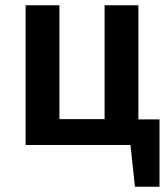

<svg xmlns="http://www.w3.org/2000/svg" viewBox="-20 -549 630 727"><path d="M504 -529H376V-98H205V-529H77V0H474L491 158H584V-97H504Z"/></svg>

Font: Fira Sans Medium
Style: Regular
Weight: 500
Designer: Carrois Corporate & Edenspiekermann AG
Foundry: Carrois Corporate GbR & Edenspiekermann AG
Version: Version 4.203